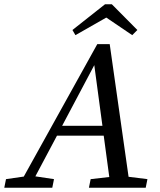

<svg xmlns="http://www.w3.org/2000/svg" viewBox="-49 -876 745 896"><path d="M-29 0 -21 -40 62 -52 405 -670H463L551 -51L639 -40L631 0H366L374 -40L461 -50L435 -243H217L116 -53L203 -40L195 0ZM241 -289H429L391 -572ZM473 -856 592 -736 568 -712 447 -794 303 -712 289 -736 441 -856Z"/></svg>

Font: Source Serif Pro
Style: Italic
Weight: 400
Italic angle: -12°
Designer: Frank Grießhammer
Foundry: Adobe Systems Incorporated
Version: Version 3.001;hotconv 1.0.111;makeotfexe 2.5.65597